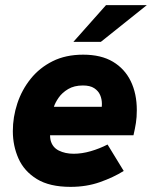

<svg xmlns="http://www.w3.org/2000/svg" viewBox="-20 -717 592 748"><path d="M255 11Q173 11 123.5 -19.5Q74 -50 52 -99.5Q30 -149 30 -206Q30 -261 47.5 -314Q65 -367 99.5 -410Q134 -453 185 -478.5Q236 -504 304 -504Q374 -504 420 -476.5Q466 -449 489.5 -400.5Q513 -352 513 -288Q513 -260 509.5 -238Q506 -216 500 -190H175Q175 -185 175.5 -180.5Q176 -176 177 -171Q184 -143 209 -130.5Q234 -118 267 -118Q299 -118 333.5 -128Q368 -138 399 -154L462 -51Q422 -26 369.5 -7.5Q317 11 255 11ZM371 -273Q374 -283 375.5 -293Q377 -303 377 -312Q377 -331 370 -347Q363 -363 347 -373.5Q331 -384 303 -384Q269 -384 245.5 -370Q222 -356 208.5 -336.5Q195 -317 190 -301H422ZM266 -554 393 -697H552L373 -554Z"/></svg>

Font: Hanken Grotesk Black
Style: Italic
Weight: 900
Italic angle: -8°
Designer: Alfredo Marco Pradil
Foundry: Hanken Design Co.
Version: Version 3.013